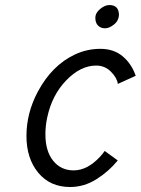

<svg xmlns="http://www.w3.org/2000/svg" viewBox="-20 -728 559 762"><path d="M447.8 -395Q444.3 -419.4 420.2 -443.6Q396 -467.8 361.8 -467.8Q299.8 -467.8 243.2 -409.4Q186.5 -351.1 167.5 -262.2Q160.2 -229 160.2 -194.8Q160.2 -128.4 190.9 -90.1Q221.7 -51.8 272.5 -51.8Q327.1 -51.8 377.9 -106.9Q388.7 -118.7 395.5 -128.9L447.3 -91.3Q411.6 -47.4 362.5 -16.6Q313.5 14.2 258.3 14.2Q178.7 14.2 131.8 -42.5Q85 -99.1 85 -188.5Q85 -279.3 129.9 -363.8Q186 -468.8 277.3 -511.7Q325.2 -534.2 378.4 -534.2Q431.6 -534.2 467 -504.4Q502.4 -474.6 518.6 -427.2ZM414.1 -708Q450.2 -708 452.1 -671.4Q452.1 -647 433.1 -631.3Q414.1 -615.7 397 -615.7Q379.9 -615.7 369.1 -626.5Q358.4 -637.2 358.4 -657Q358.4 -676.8 377.4 -692.4Q396.5 -708 414.1 -708Z"/></svg>

Font: Tuffy
Style: Italic
Weight: 400
Italic angle: -12°
Designer: Thatcher Ulrich, Karoly Barta and Michael Everson
Version: Version 001.271